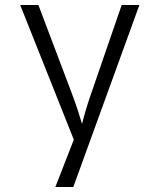

<svg xmlns="http://www.w3.org/2000/svg" viewBox="-20 -750 640 770"><path d="M202 0H274L539 -730H468L345 -373C329 -328 315 -278 309 -253C302 -278 286 -328 269 -373L134 -730H61L276 -190Z"/></svg>

Font: JetBrains Mono ExtraLight
Style: Regular
Weight: 240
Monospace: yes
Designer: Philipp Nurullin, Konstantin Bulenkov
Foundry: JetBrains
Version: Version 2.305